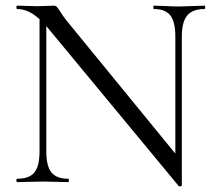

<svg xmlns="http://www.w3.org/2000/svg" viewBox="-20 -645 767 680"><path d="M704 -625Q707 -625 707 -619Q707 -613 704 -613Q662 -613 643 -590Q624 -567 624 -516V11Q624 14 619 15Q614 16 613 14L152 -543Q150 -545 144 -553V-109Q144 -57 162 -34.5Q180 -12 221 -12Q224 -12 224 -6Q224 0 221 0Q209 0 180 -1Q151 -2 133 -2Q116 -2 85 -1Q54 0 41 0Q38 0 38 -6Q38 -12 41 -12Q84 -12 102 -34.5Q120 -57 120 -109V-577Q81 -613 41 -613Q38 -613 38 -619Q38 -625 41 -625Q53 -625 77 -624Q101 -623 111 -623Q125 -623 145 -624Q165 -625 169 -625Q177 -625 181 -621Q185 -617 194.5 -602Q204 -587 215 -573L601 -101V-516Q601 -567 583.5 -590Q566 -613 525 -613Q523 -613 523 -619Q523 -625 525 -625Q538 -625 566.5 -623.5Q595 -622 613 -622Q630 -622 661 -623.5Q692 -625 704 -625Z"/></svg>

Font: Cormorant SC
Style: Regular
Weight: 400
Designer: Christian Thalmann (Catharsis Fonts)
Version: Version 1.000;PS 002.000;hotconv 1.0.88;makeotf.lib2.5.64775